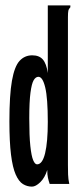

<svg xmlns="http://www.w3.org/2000/svg" viewBox="-20 -685 290 715"><path d="M99 10Q81 10 65.5 0.5Q50 -9 38.5 -35Q27 -61 21 -109Q15 -157 15 -233Q15 -331 24.5 -384.5Q34 -438 53 -458.5Q72 -479 100 -479Q126 -479 139.5 -463.5Q153 -448 158 -413V-665H242V-658Q236 -652 234.5 -645Q233 -638 233 -621V-71Q233 -53 233.5 -35.5Q234 -18 238 0H165Q161 -12 158.5 -23Q156 -34 156 -52Q147 -23 130 -6.5Q113 10 99 10ZM118 -73Q138 -73 148 -114.5Q158 -156 158 -231Q158 -319 148.5 -359Q139 -399 123 -399Q113 -399 105.5 -386.5Q98 -374 93.5 -340Q89 -306 89 -244Q89 -178 93 -141Q97 -104 103.5 -88.5Q110 -73 118 -73Z"/></svg>

Font: Inconsolata UltraCondensed ExtraBold
Style: Regular
Weight: 800
Width: 1
Monospace: yes
Designer: Raph Levien, Cyreal, Brenton Simpson
Foundry: Raph Levien, Cyreal, Google
Version: Version 3.001; ttfautohint (v1.8.2.53-6de2)